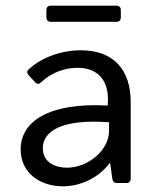

<svg xmlns="http://www.w3.org/2000/svg" viewBox="-20 -653 556 685"><path d="M395.5 -632.8H161.1C151.4 -632.8 145.5 -627 145.5 -617.2V-590.8C145.5 -581.1 151.4 -575.2 161.1 -575.2H395.5C405.3 -575.2 411.1 -581.1 411.1 -590.8V-617.2C411.1 -627 405.3 -632.8 395.5 -632.8ZM268.6 -473.6C196.3 -473.6 125 -446.3 81.1 -404.3C75.2 -398.4 76.2 -390.6 83 -383.8L105.5 -359.4C112.3 -351.6 120.1 -352.5 127 -359.4C158.2 -390.6 207 -411.1 255.9 -411.1C334 -411.1 366.2 -361.3 365.2 -295.9L364.3 -276.4C154.3 -288.1 53.7 -219.7 53.7 -120.1C53.7 -34.2 125 11.7 204.1 11.7C269.5 11.7 334 -20.5 371.1 -71.3H373L380.9 -14.6C381.8 -5.9 387.7 0 397.5 0H430.7C440.4 0 446.3 -5.9 446.3 -15.6V-289.1C446.3 -404.3 384.8 -473.6 268.6 -473.6ZM218.8 -54.7C177.7 -54.7 132.8 -73.2 132.8 -124C132.8 -183.6 197.3 -229.5 369.1 -216.8V-185.5C369.1 -118.2 294.9 -54.7 218.8 -54.7Z"/></svg>

Font: Ed Sans Neue
Style: Regular
Weight: 400
Designer: Stephen Hutchings
Version: Version 1.004;PS 001.004;hotconv 1.0.88;makeotf.lib2.5.64775